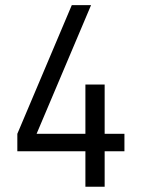

<svg xmlns="http://www.w3.org/2000/svg" viewBox="-20 -710 538 730"><path d="M453.1 -134.8H377.9V0H304.7V-134.8H45.9V-201.2L252.9 -690.4H326.2L119.1 -201.2H304.7V-388.7H377.9V-201.2H453.1Z"/></svg>

Font: Dinish
Style: Regular
Weight: 400
Designer: Bert Driehuis
Foundry: Playbeing
Version: Version 3.006; git-39231f3c-release